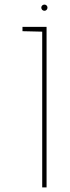

<svg xmlns="http://www.w3.org/2000/svg" viewBox="-20 -817 307 837"><path d="M174 -770C181 -770 187 -776 187 -784C187 -791 181 -797 174 -797C166 -797 160 -791 160 -784C160 -776 166 -770 174 -770ZM183 0V-700H78V-681L164 -679V0Z"/></svg>

Font: Advent Pro
Style: Thin
Weight: 100
Designer: Andreas Kalpakidis
Foundry: Andreas Kalpakidis
Version: Version 2.002 2007